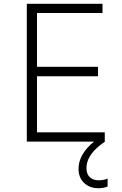

<svg xmlns="http://www.w3.org/2000/svg" viewBox="-20 -750 645 1017"><path d="M122 -730H523V-681H176V-396H499V-346H176V-49H535V-1L536 0L509 20Q438 77 438 140Q438 172 455.5 188.5Q473 205 503 205Q528 205 550 196V238Q529 247 501 247Q455 247 425.5 219Q396 191 396 144Q396 67 478 0H122Z"/></svg>

Font: Sora-SIA ExtraLight
Style: Regular
Weight: 200
Designer: Jonathan Barnbrook, Julián Moncada
Foundry: Barnbrook Fonts
Version: Version 2.000